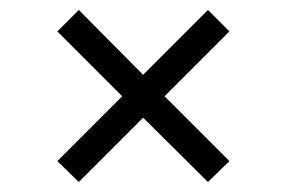

<svg xmlns="http://www.w3.org/2000/svg" viewBox="-20 -516 580 385"><path d="M95 -453 138 -496 267 -366 397 -496 440 -453 310 -323 440 -193 397 -151 267 -280 138 -151 95 -193 225 -323Z"/></svg>

Font: IBM 3270
Style: Regular
Weight: 400
Monospace: yes
Version: Version 2.3.1